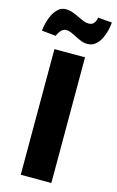

<svg xmlns="http://www.w3.org/2000/svg" viewBox="-167 -981 630 1036"><g transform="rotate(15 147.5 -463.5)"><path d="M233 -702V0H62V-702ZM-29 -781Q-27 -802 -20.5 -827.5Q-14 -853 -2.5 -874.5Q9 -896 26 -911Q43 -926 66 -926Q86 -926 104.5 -919.5Q123 -913 140 -904.5Q157 -896 173 -889.5Q189 -883 204 -883Q224 -883 234 -896.5Q244 -910 246 -927L324 -921Q323 -899 316.5 -873.5Q310 -848 298.5 -826Q287 -804 269 -789.5Q251 -775 226 -775Q207 -775 190.5 -781.5Q174 -788 158 -796.5Q142 -805 127 -811.5Q112 -818 97 -818Q80 -818 67.5 -802.5Q55 -787 50 -773Z"/></g></svg>

Font: Fz Poppins
Style: Bold
Weight: 700
Designer: Ninad Kale (Devanagari), Jonny Pinhorn (Latin)
Foundry: Indian Type Foundry
Version: Vit hóa bi Vntype.Com & FontZin.Com